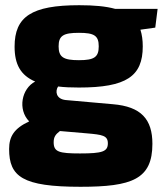

<svg xmlns="http://www.w3.org/2000/svg" viewBox="-20 -531 633 737"><path d="M585 -497H422C386 -507 341 -511 284 -511C101 -511 36 -467 36 -352C36 -284 59 -242 115 -218C63 -191 47 -111 92 -65C34 -38 15 -7 15 41C15 147 66 186 289 186C487 186 565 157 565 21C565 -73 522 -122 413 -131L232 -147C195 -151 191 -181 203 -199C227 -196 253 -195 283 -195C465 -195 528 -238 528 -353C528 -377 525 -398 519 -417L576 -425ZM283 -300C223 -300 205 -312 205 -353C205 -394 223 -405 283 -405C342 -405 359 -394 359 -353C359 -312 342 -300 283 -300ZM394 19C394 51 373 58 287 58C206 58 186 52 186 15C186 -5 193 -15 210 -28L315 -19C372 -14 394 -11 394 19Z"/></svg>

Font: Exo 2 Extra Bold
Style: Regular
Weight: 800
Designer: Natanael Gama
Version: Version 1.001;PS 001.001;hotconv 1.0.88;makeotf.lib2.5.64775